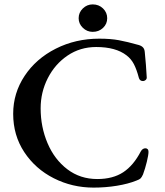

<svg xmlns="http://www.w3.org/2000/svg" viewBox="-20 -839 750 874"><path d="M40 -321Q40 -415 92 -493.5Q144 -572 234 -617.5Q324 -663 432 -663Q483 -663 521 -656Q559 -649 612 -634Q625 -630 631.5 -622.5Q638 -615 639 -602Q645 -544 648 -486Q648 -479 642.5 -474.5Q637 -470 631 -470Q616 -470 612 -485Q602 -523 589.5 -547Q577 -571 556 -587Q507 -625 418 -625Q345 -625 287.5 -586Q230 -547 197.5 -483Q165 -419 165 -346Q165 -261 196.5 -187Q228 -113 286.5 -68.5Q345 -24 423 -24Q494 -24 541 -55Q588 -86 621 -150Q629 -164 642 -164Q648 -164 652 -160Q656 -156 656 -148Q656 -134 648.5 -103Q641 -72 631 -45Q625 -32 620 -27Q615 -22 601 -17Q564 -2 512.5 6.5Q461 15 406 15Q309 15 225 -27.5Q141 -70 90.5 -146.5Q40 -223 40 -321ZM338 -756Q338 -782 357 -800.5Q376 -819 402 -819Q430 -819 449 -800.5Q468 -782 468 -756Q468 -730 449 -712Q430 -694 402 -694Q376 -694 357 -712.5Q338 -731 338 -756Z"/></svg>

Font: EB Garamond Medium
Style: Regular
Weight: 500
Designer: Georg Duffner and Octavio Pardo
Foundry: Georg Duffner
Version: Version 1.000